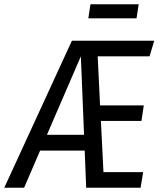

<svg xmlns="http://www.w3.org/2000/svg" viewBox="-61 -880 756 900"><path d="M640 -616H397L408 -386H613L602 -313H412L424 -73H610L598 0H343L336 -174H127L52 0H-41L276 -689H662ZM159 -248H333L318 -616ZM579 -794H353L363 -860H589Z"/></svg>

Font: Fira Sans Extra Condensed
Style: Italic
Weight: 400
Width: 3
Italic angle: -8°
Designer: Carrois Corporate & Edenspiekermann AG
Foundry: Carrois Corporate GbR & Edenspiekermann AG
Version: Version 4.203